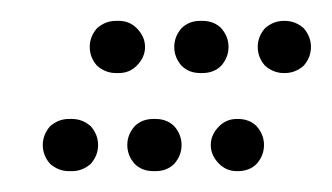

<svg xmlns="http://www.w3.org/2000/svg" viewBox="-20 -216 318 184"><path d="M21 -77Q21 -87 28 -95Q36 -102 46 -102H49Q59 -102 67 -95Q74 -87 74 -77Q74 -67 67 -59Q59 -52 49 -52H46Q36 -52 28 -59Q21 -67 21 -77ZM154 -77Q154 -87 147 -95Q140 -102 129 -102H127Q116 -102 109 -95Q102 -87 102 -77Q102 -67 109 -59Q116 -52 127 -52H129Q140 -52 147 -59Q154 -67 154 -77ZM233 -77Q233 -87 226 -95Q219 -102 208 -102H207Q197 -102 190 -95Q182 -87 182 -77Q182 -67 190 -59Q197 -52 207 -52H208Q219 -52 226 -59Q233 -67 233 -77ZM119 -171Q119 -181 111 -189Q104 -196 94 -196H91Q81 -196 73 -189Q66 -181 66 -171Q66 -161 73 -153Q81 -146 91 -146H94Q104 -146 111 -153Q119 -161 119 -171ZM199 -171Q199 -181 192 -189Q185 -196 174 -196H172Q161 -196 154 -189Q147 -181 147 -171Q147 -161 154 -153Q161 -146 172 -146H174Q185 -146 192 -153Q199 -161 199 -171ZM278 -171Q278 -181 271 -189Q263 -196 253 -196H252Q242 -196 234 -189Q227 -181 227 -171Q227 -161 234 -153Q242 -146 252 -146H253Q263 -146 271 -153Q278 -161 278 -171Z"/></svg>

Font: FRB American Cursive Guidelines Arrows Dotted Black
Style: Bold Italic
Weight: 900
Italic angle: -25°
Version: Version 2.0;Modular Font Editor K font №1